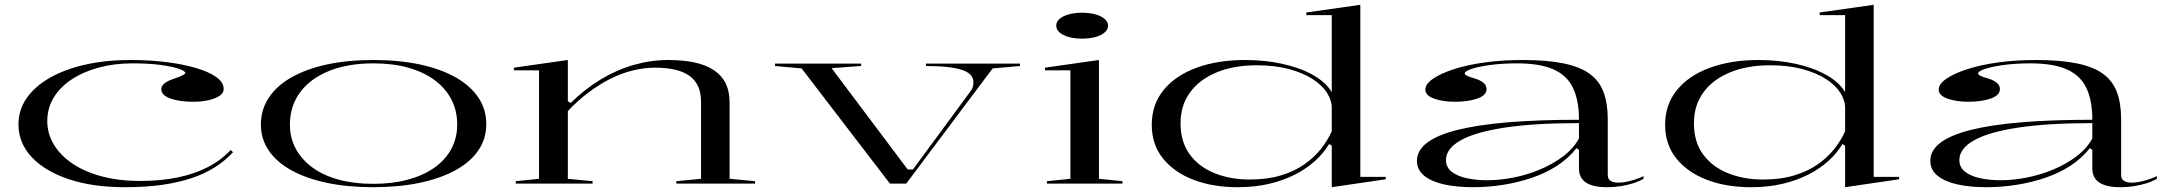

<svg xmlns="http://www.w3.org/2000/svg" viewBox="-20 -765 9040 800"><path d="M500 15Q367 15 267.5 -18Q168 -51 112.5 -110Q57 -169 57 -246Q57 -307 91 -356Q125 -405 187 -440.5Q249 -476 334.5 -495.5Q420 -515 523 -515Q601 -515 671 -506.5Q741 -498 795.5 -482Q850 -466 881 -444Q912 -422 912 -394Q912 -377 894.5 -365.5Q877 -354 848.5 -347.5Q820 -341 786 -341Q728 -341 690 -354.5Q652 -368 652 -394Q652 -407 666 -418Q680 -429 705 -437Q752 -453 752 -461Q752 -469 724.5 -478.5Q697 -488 648 -494.5Q599 -501 533 -501Q456 -501 391.5 -483.5Q327 -466 278.5 -434Q230 -402 203.5 -358Q177 -314 177 -260Q177 -208 204.5 -162.5Q232 -117 282.5 -83Q333 -49 404.5 -30Q476 -11 564 -11Q649 -11 719.5 -25.5Q790 -40 845.5 -68.5Q901 -97 941 -140L951 -131Q919 -96 876 -68.5Q833 -41 777.5 -22.5Q722 -4 653.5 5.5Q585 15 500 15Z M1535 -515Q1642 -515 1729 -496.5Q1816 -478 1878 -443Q1940 -408 1973.5 -358Q2007 -308 2006 -246Q2006 -186 1972.5 -137.5Q1939 -89 1876.5 -55Q1814 -21 1727.5 -3Q1641 15 1535 15Q1429 15 1343 -3Q1257 -21 1195 -55Q1133 -89 1100 -137.5Q1067 -186 1067 -246Q1067 -308 1100 -358Q1133 -408 1195 -443Q1257 -478 1343 -496.5Q1429 -515 1535 -515ZM1536 -501Q1430 -501 1351.5 -469.5Q1273 -438 1230.5 -380.5Q1188 -323 1188 -246Q1188 -190 1212.5 -145Q1237 -100 1282 -67Q1327 -34 1391 -16.5Q1455 1 1535 1Q1615 1 1679.5 -16.5Q1744 -34 1790 -66.5Q1836 -99 1860.5 -144.5Q1885 -190 1885 -246Q1885 -304 1860.5 -351Q1836 -398 1790.5 -431.5Q1745 -465 1681 -483Q1617 -501 1536 -501Z M3126 -10V0H2798V-10L2901 -20V-342Q2901 -413 2854 -448Q2807 -483 2710 -483Q2663 -483 2615 -471Q2567 -459 2521 -435.5Q2475 -412 2430.5 -378.5Q2386 -345 2346 -302V-20L2449 -10V0H2129V-10L2226 -20V-472H2121V-483L2346 -515V-343L2358 -336Q2417 -394 2483 -434Q2549 -474 2620.5 -494.5Q2692 -515 2764 -515Q2827 -515 2875 -504.5Q2923 -494 2955.5 -472Q2988 -450 3004 -417Q3020 -384 3020 -338V-20Z M3688 0 3320 -480 3209 -490V-500H3568V-490L3445 -481L3762 -59H3784L4024 -385Q4030 -392 4033 -401.5Q4036 -411 4036 -422Q4036 -439 4025.5 -451.5Q4015 -464 3991.5 -472.5Q3968 -481 3930 -485.5Q3892 -490 3838 -490V-500H4230V-490L4116 -480L3756 0Z M4488 -604Q4457 -604 4432.5 -611Q4408 -618 4394.5 -630Q4381 -642 4381 -658Q4381 -674 4394.5 -686Q4408 -698 4432.5 -705Q4457 -712 4488 -712Q4521 -712 4545 -705Q4569 -698 4583 -686Q4597 -674 4597 -658Q4597 -642 4583 -630Q4569 -618 4545 -611Q4521 -604 4488 -604ZM4342 0V-10L4440 -20V-472H4334V-483L4559 -515V-20L4657 -10V0Z M5648 -745V-28H5754V-18L5529 15V-158L5518 -165Q5496 -128 5460.5 -95.5Q5425 -63 5377.5 -38.5Q5330 -14 5270 0.5Q5210 15 5137 15Q5033 15 4952.5 -16Q4872 -47 4825.5 -105Q4779 -163 4779 -245Q4779 -329 4828 -389.5Q4877 -450 4965 -482.5Q5053 -515 5168 -515Q5251 -515 5323.5 -499Q5396 -483 5450 -453Q5504 -423 5529 -381V-702H5423V-713ZM5216 -493Q5121 -493 5049.5 -463.5Q4978 -434 4938.5 -380Q4899 -326 4899 -251Q4899 -174 4937 -122Q4975 -70 5040.5 -43.5Q5106 -17 5187 -17Q5260 -17 5316.5 -34Q5373 -51 5414.5 -80Q5456 -109 5484 -144.5Q5512 -180 5529 -218V-316Q5529 -347 5509 -378.5Q5489 -410 5449.5 -435.5Q5410 -461 5351.5 -477Q5293 -493 5216 -493Z M6324 -515Q6425 -515 6494 -501Q6563 -487 6603.5 -457.5Q6644 -428 6661.5 -381Q6679 -334 6679 -269V-37Q6679 -18 6691.5 -11Q6704 -4 6722 -4Q6745 -4 6773.5 -11.5Q6802 -19 6828 -31V-20Q6809 -9 6783.5 -1Q6758 7 6731 11Q6704 15 6676 15Q6617 15 6588 -4.5Q6559 -24 6559 -63Q6559 -90 6559 -103Q6559 -116 6559 -124Q6559 -132 6559 -140L6549 -148Q6515 -105 6468 -74.5Q6421 -44 6364 -24.5Q6307 -5 6244 5Q6181 15 6116 15Q6050 15 5997.5 3.5Q5945 -8 5914.5 -32.5Q5884 -57 5884 -95Q5884 -181 6052 -223.5Q6220 -266 6559 -266Q6559 -347 6534 -399Q6509 -451 6452.5 -476Q6396 -501 6302 -501Q6238 -501 6188 -494Q6138 -487 6110.5 -477.5Q6083 -468 6083 -459Q6083 -454 6093 -449Q6103 -444 6128 -437Q6174 -422 6174 -394Q6174 -368 6136 -354.5Q6098 -341 6042 -341Q5992 -341 5955.5 -354Q5919 -367 5919 -392Q5919 -415 5951 -437Q5983 -459 6038.5 -477Q6094 -495 6167.5 -505Q6241 -515 6324 -515ZM6559 -252Q6374 -252 6251 -233.5Q6128 -215 6066.5 -180.5Q6005 -146 6005 -98Q6005 -68 6028.5 -49.5Q6052 -31 6091.5 -22.5Q6131 -14 6177 -14Q6228 -14 6285 -25Q6342 -36 6396 -58.5Q6450 -81 6493 -113.5Q6536 -146 6559 -188Z M7787 -745V-28H7893V-18L7668 15V-158L7657 -165Q7635 -128 7599.5 -95.5Q7564 -63 7516.5 -38.5Q7469 -14 7409 0.5Q7349 15 7276 15Q7172 15 7091.5 -16Q7011 -47 6964.5 -105Q6918 -163 6918 -245Q6918 -329 6967 -389.5Q7016 -450 7104 -482.5Q7192 -515 7307 -515Q7390 -515 7462.5 -499Q7535 -483 7589 -453Q7643 -423 7668 -381V-702H7562V-713ZM7355 -493Q7260 -493 7188.5 -463.5Q7117 -434 7077.5 -380Q7038 -326 7038 -251Q7038 -174 7076 -122Q7114 -70 7179.5 -43.5Q7245 -17 7326 -17Q7399 -17 7455.5 -34Q7512 -51 7553.5 -80Q7595 -109 7623 -144.5Q7651 -180 7668 -218V-316Q7668 -347 7648 -378.5Q7628 -410 7588.5 -435.5Q7549 -461 7490.5 -477Q7432 -493 7355 -493Z M8463 -515Q8564 -515 8633 -501Q8702 -487 8742.5 -457.5Q8783 -428 8800.5 -381Q8818 -334 8818 -269V-37Q8818 -18 8830.5 -11Q8843 -4 8861 -4Q8884 -4 8912.5 -11.5Q8941 -19 8967 -31V-20Q8948 -9 8922.5 -1Q8897 7 8870 11Q8843 15 8815 15Q8756 15 8727 -4.5Q8698 -24 8698 -63Q8698 -90 8698 -103Q8698 -116 8698 -124Q8698 -132 8698 -140L8688 -148Q8654 -105 8607 -74.5Q8560 -44 8503 -24.5Q8446 -5 8383 5Q8320 15 8255 15Q8189 15 8136.5 3.5Q8084 -8 8053.5 -32.5Q8023 -57 8023 -95Q8023 -181 8191 -223.5Q8359 -266 8698 -266Q8698 -347 8673 -399Q8648 -451 8591.5 -476Q8535 -501 8441 -501Q8377 -501 8327 -494Q8277 -487 8249.5 -477.5Q8222 -468 8222 -459Q8222 -454 8232 -449Q8242 -444 8267 -437Q8313 -422 8313 -394Q8313 -368 8275 -354.5Q8237 -341 8181 -341Q8131 -341 8094.5 -354Q8058 -367 8058 -392Q8058 -415 8090 -437Q8122 -459 8177.5 -477Q8233 -495 8306.5 -505Q8380 -515 8463 -515ZM8698 -252Q8513 -252 8390 -233.5Q8267 -215 8205.5 -180.5Q8144 -146 8144 -98Q8144 -68 8167.5 -49.5Q8191 -31 8230.5 -22.5Q8270 -14 8316 -14Q8367 -14 8424 -25Q8481 -36 8535 -58.5Q8589 -81 8632 -113.5Q8675 -146 8698 -188Z"/></svg>

Font: Kalnia Expanded Light
Style: Regular
Weight: 300
Width: 7
Designer: Frida Medrano
Foundry: Frida Medrano
Version: Version 1.105